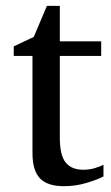

<svg xmlns="http://www.w3.org/2000/svg" viewBox="-20 -623 380 655"><path d="M333 -21Q313 -10.3 275.1 1Q237.3 12.2 198.2 12.2Q142.1 12.2 116.5 -14.4Q90.8 -41 90.8 -100.1V-432.1H26.9V-464.8L95.2 -497.1L140.1 -603H184.1V-481.9H325.2V-432.1H184.1V-152.8Q184.1 -93.3 204.1 -68.6Q224.1 -43.9 264.2 -43.9Q285.6 -43.9 304.7 -49.8Q323.7 -55.7 333 -61Z"/></svg>

Font: Charis
Style: Regular
Weight: 400
Designer: Walt Agee, Miriam Martin, Annie Olsen, Victor Gaultney, Lorna Priest, Alan Ward, Bob Hallissy, Martin Hosken, Sharon Cor
Foundry: SIL Global
Version: Version 7.000